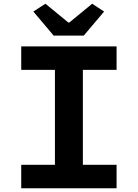

<svg xmlns="http://www.w3.org/2000/svg" viewBox="-20 -1011 740 1031"><path d="M159 -949 268 -820H430L539 -949L475 -991L352 -890H347L224 -991ZM94 -126V0H606V-126H425V-636H606V-762H94V-636H275V-126Z"/></svg>

Font: Kawkab Mono
Style: Bold
Weight: 700
Monospace: yes
Designer: Abdullah Arif
Foundry: Abdullah Arif
Version: Version 1.000;PS 000.500;hotconv 1.0.88;makeotf.lib2.5.64775